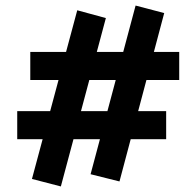

<svg xmlns="http://www.w3.org/2000/svg" viewBox="-20 -607 691 691"><path d="M410 46 306 20 468 -587 571 -560ZM42 -106V-207H578V-106ZM199 64 95 37 258 -570 361 -542ZM89 -319V-420H625V-319Z"/></svg>

Font: Ysabeau ExtraBold
Style: Italic
Weight: 800
Italic angle: -12°
Designer: Christian Thalmann (Catharsis Fonts)
Version: Version 2.002